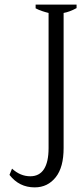

<svg xmlns="http://www.w3.org/2000/svg" viewBox="-20 -799 358 830"><path d="M21 -43C49 -7 85 11 130 11C168 11 198 -4 221 -33C244 -62 255 -104 255 -159C255 -159 255 -743 255 -743C272 -746 291 -753 311 -764C311 -764 311 -779 311 -779C311 -779 134 -779 134 -779C134 -779 134 -763 134 -763C151 -754 170 -748 190 -743C190 -743 190 -159 190 -159C190 -78 163 -37 111 -37C82 -37 56 -48 32 -70C32 -70 21 -43 21 -43Z"/></svg>

Font: BUSH 25 TRIRONG 0515 A
Style: Regular
Weight: 400
Designer: Katatrad Team
Foundry: CadsonDemak